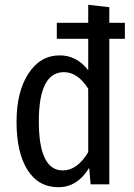

<svg xmlns="http://www.w3.org/2000/svg" viewBox="-20 -769 559 801"><path d="M436 -674H501V-607H436V0H358L352 -69Q303 12 224 12Q140 12 94.5 -60.5Q49 -133 49 -261Q49 -386 98.5 -462Q148 -538 229 -538Q300 -538 348 -476V-607H217V-674H348V-749L436 -739ZM242 -58Q302 -58 348 -134V-399Q304 -468 247 -468Q142 -468 142 -263Q142 -58 242 -58Z"/></svg>

Font: Fira Sans Condensed
Style: Regular
Weight: 400
Width: 3
Designer: Carrois Corporate & Edenspiekermann AG
Foundry: Carrois Corporate GbR & Edenspiekermann AG
Version: Version 4.202;PS 004.202;hotconv 1.0.88;makeotf.lib2.5.64775